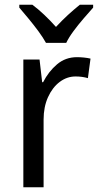

<svg xmlns="http://www.w3.org/2000/svg" viewBox="-20 -786 413 806"><path d="M303 -546Q317 -546 332 -544.5Q347 -543 360 -540L349 -458Q325 -465 297 -465Q261 -465 230.5 -442Q200 -419 181.5 -378Q163 -337 163 -284V0H78V-536H146L157 -441H161Q184 -486 219.5 -516Q255 -546 303 -546ZM173 -606Q161 -628 141.5 -654.5Q122 -681 100.5 -707Q79 -733 61 -754V-766H116Q139 -749 165 -724.5Q191 -700 215 -673Q241 -701 265 -723Q289 -745 315 -766H371V-754Q354 -735 331.5 -709Q309 -683 289 -656Q269 -629 258 -606Z"/></svg>

Font: Noto Sans Myanmar SemiCondensed
Style: Regular
Weight: 400
Width: 4
Designer: Monotype Design Team
Foundry: Monotype Imaging Inc.
Version: Version 2.107; ttfautohint (v1.8.4.7-5d5b)